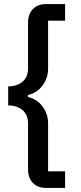

<svg xmlns="http://www.w3.org/2000/svg" viewBox="-20 -780 394 938"><path d="M204 138Q164 138 140.5 113.5Q117 89 117 48V-176Q117 -220 89.5 -242.5Q62 -265 20 -265V-358Q62 -358 89.5 -380.5Q117 -403 117 -446V-670Q117 -711 140.5 -735.5Q164 -760 204 -760H298V-679H215V-444Q215 -420 207.5 -399Q200 -378 186.5 -360.5Q173 -343 155 -331.5Q137 -320 116 -316V-306Q137 -302 155 -290.5Q173 -279 186.5 -261.5Q200 -244 207.5 -223Q215 -202 215 -178V57H298V138Z"/></svg>

Font: IBM Plex Sans KR Medium
Style: Regular
Weight: 500
Designer: Mike Abbink; Paul van der Laan; Pieter van Rosmalen; Wujin Sim; Chorong Kim; Dohee Lee;
Foundry: Sandoll Inc.
Version: Version 1.001